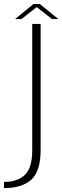

<svg xmlns="http://www.w3.org/2000/svg" viewBox="-84 -713 312 962"><path d="M-64 229.5Q25.5 229.5 72.5 187.5Q119.5 145.5 119.5 38.5V-593H77.5V40Q77.5 128 40.8 163.2Q4 198.5 -64 198.5ZM-8.5 -617.5H23.5L100 -677.5L176.5 -617.5H208.5L115.5 -693H84Z"/></svg>

Font: Anybody UltraCondensed Thin ExtraLight
Style: Regular
Weight: 250
Version: Version 1.111